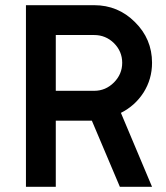

<svg xmlns="http://www.w3.org/2000/svg" viewBox="-20 -720 638 740"><path d="M195 -585H343Q387 -585 419 -554Q451 -522 451 -478Q451 -434 419 -402Q387 -370 343 -370H195ZM80 -700V0H195V-255H334L442 0H566L446 -285Q500 -312 533 -363Q566 -415 566 -478Q566 -570 500 -635Q435 -700 343 -700Z"/></svg>

Font: Unageo
Style: SemiBold
Weight: 600
Designer: Richard Sepsi
Foundry: Richard Sepsi
Version: Version 2.000